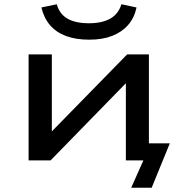

<svg xmlns="http://www.w3.org/2000/svg" viewBox="-20 -752 847 900"><path d="M595 128 652 0H573V-80H776L691 128ZM114 0V-497H223V-129H216L576 -497H678V0H570V-369H577L217 0ZM398 -566Q336 -566 290 -583Q244 -600 215 -633.5Q186 -667 174 -717L246 -732Q259 -686 296.5 -664.5Q334 -643 397 -643Q458 -643 496.5 -664.5Q535 -686 549 -732L620 -717Q610 -669 581 -635.5Q552 -602 506.5 -584Q461 -566 398 -566Z"/></svg>

Font: Nunito Sans 7pt Expanded Medium
Style: Regular
Weight: 500
Width: 7
Designer: Vernon Adams
Foundry: Vernon Adams
Version: Version 3.101;gftools[0.9.27]